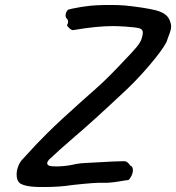

<svg xmlns="http://www.w3.org/2000/svg" viewBox="-20 -695 709 773"><path d="M47 7Q47 -10 54 -27Q61 -44 70 -53L84 -68Q123 -112 172 -160.5Q221 -209 314 -292Q368 -339 395.5 -365Q423 -391 463 -433L477 -448Q513 -485 530 -505.5Q547 -526 551 -542Q555 -554 555 -564Q555 -577 541.5 -581Q528 -585 485 -588Q451 -590 435 -590Q370 -590 276 -574Q270 -572 260 -580.5Q250 -589 250 -594Q254 -600 254 -606Q254 -618 246 -623Q244 -629 244 -633Q244 -646 254 -656Q261 -659 307 -667L329 -670Q361 -675 427 -675Q454 -675 482 -673Q560 -665 605.5 -654Q651 -643 663 -614Q669 -599 669 -588Q669 -574 657 -545Q652 -529 650 -525Q632 -491 579 -429Q526 -367 470 -316Q344 -198 281 -145Q215 -88 177 -52Q170 -43 170 -38Q170 -31 178 -28Q186 -25 206 -25Q237 -25 269 -31Q272 -32 287.5 -35Q303 -38 327 -39Q355 -41 366 -41Q446 -46 479 -46Q486 -46 491 -43Q496 -40 505 -28Q515 -25 515 -10Q515 1 509.5 12.5Q504 24 497 30Q492 30 486.5 31Q481 32 474 33Q424 42 398 41Q369 39 270 50Q222 58 154 58Q128 58 118 57Q84 55 65.5 46Q47 37 47 7Z"/></svg>

Font: Caveat
Style: Bold
Weight: 700
Designer: Pablo Impallari
Foundry: Pablo Impallari
Version: Version 1.500; ttfautohint (v1.6)